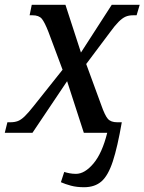

<svg xmlns="http://www.w3.org/2000/svg" viewBox="-39 -556 605 804"><path d="M313 228Q282 228 258 221.5Q234 215 216 207L230 164Q239 167 252 169.5Q265 172 279 172Q316 172 352.5 128.5Q389 85 410 0H312L242 -216L97 0H-19L-8 -44H4Q22 -44 35.5 -49Q49 -54 64.5 -69Q80 -84 102 -112L223 -264L164 -422Q148 -463 136 -477.5Q124 -492 97 -492H85L94 -536H235L300 -336L429 -536H546L533 -492H518Q500 -492 486.5 -486Q473 -480 457.5 -464.5Q442 -449 421 -420L322 -288L385 -116Q400 -73 412.5 -58.5Q425 -44 452 -44H471Q453 60 433.5 119.5Q414 179 386 203.5Q358 228 313 228Z"/></svg>

Font: Noto Serif SemiCondensed Medium
Style: Italic
Weight: 500
Width: 4
Italic angle: -12°
Designer: Monotype Design Team
Foundry: Monotype Imaging Inc.
Version: Version 2.013